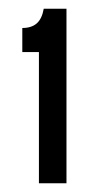

<svg xmlns="http://www.w3.org/2000/svg" viewBox="-20 -689 229 439"><path d="M69 -270V-570H31V-625Q52 -625 64 -635.5Q76 -646 80 -669H132V-270Z"/></svg>

Font: Bricolage Grotesque 24pt Condensed Light
Style: Regular
Weight: 300
Width: 3
Designer: Mathieu Triay
Foundry: Atelier Triay
Version: Version 1.001;gftools[0.9.33.dev8+g029e19f]